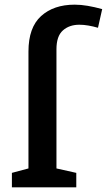

<svg xmlns="http://www.w3.org/2000/svg" viewBox="-20 -803 458 823"><path d="M31 0V-62L102 -81V-582Q102 -685 156 -734Q210 -783 300 -783Q327 -783 356 -778Q385 -773 418 -764L400 -684Q379 -690 359 -693.5Q339 -697 320 -697Q277 -697 249.5 -672.5Q222 -648 222 -592V-81L307 -62V0Z"/></svg>

Font: Bitter SemiBold
Style: Regular
Weight: 600
Designer: Sol Matas, and Bitter project Authors
Foundry: Sol Matas
Version: Version 2.001